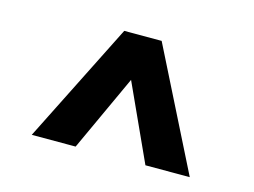

<svg xmlns="http://www.w3.org/2000/svg" viewBox="-60 -796 720 545"><g transform="rotate(15 300.0 -523.5)"><path d="M355 -700.2 532.2 -347.2H401.9L299.8 -570.8L196.8 -347.2H67.9L245.1 -700.2Z"/></g></svg>

Font: SUSE
Style: Bold
Weight: 700
Designer: Rene Bieder
Foundry: SUSE
Version: Version 1.000